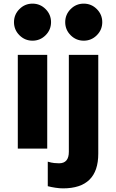

<svg xmlns="http://www.w3.org/2000/svg" viewBox="-20 -818 640 1057"><path d="M261 -696Q261 -654 231 -624Q201 -594 159 -594Q117 -594 87 -624Q57 -654 57 -696Q57 -738 87 -768Q117 -798 159 -798Q201 -798 231 -768Q261 -738 261 -696ZM543 -696Q543 -654 513 -624Q483 -594 441 -594Q399 -594 369 -624Q339 -654 339 -696Q339 -738 369 -768Q399 -798 441 -798Q483 -798 513 -768Q543 -738 543 -696ZM78 0V-516H240V0ZM327 219Q308 219 285 215.5Q262 212 243 207V72Q263 78 278.5 79.5Q294 81 305 81Q359 81 359 18V-516H521V28Q521 219 327 219Z"/></svg>

Font: Red Hat Mono
Style: Bold
Weight: 700
Monospace: yes
Designer: Pentagram, MCKL
Foundry: Pentagram, MCKL
Version: Version 1.023; ttfautohint (v1.8.3)